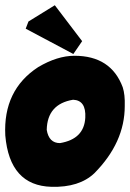

<svg xmlns="http://www.w3.org/2000/svg" viewBox="-20 -721 504 744"><path d="M268.6 -504.9Q410.2 -504.9 455.6 -382.8Q464.8 -354.5 463.4 -310.1Q463.4 -168.9 345.7 -49.8Q287.1 5.9 179.2 2.9Q17.1 -1.5 0.5 -196.3Q-8.3 -372.1 127.9 -460.9Q202.1 -504.9 268.6 -504.9ZM161.1 -217.8Q169.4 -166.5 212.4 -166.5Q306.2 -182.1 310.5 -265.1Q314 -332.5 263.2 -334.5Q163.1 -317.9 161.1 -217.8ZM298.3 -561.5 264.2 -511.7 79.6 -609.9 90.3 -637.7 192.4 -700.7Z"/></svg>

Font: Lapsus Pro (theguybrush.com)
Style: Bold
Weight: 700
Designer: Jose Roses
Version: Version 1.00 February 9, 2018, initial release